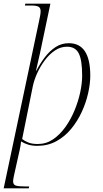

<svg xmlns="http://www.w3.org/2000/svg" viewBox="-37 -780 557 1040"><path d="M174 -663Q183 -702 183 -719Q183 -738 171 -744Q159 -750 136 -750H98L100 -760H236L179 -489Q174 -466 168.5 -443.5Q163 -421 158 -397H160Q180 -436 206 -470Q232 -504 264 -525Q296 -546 336 -546Q452 -546 452 -370Q452 -327 440.5 -275.5Q429 -224 406 -174Q383 -124 348.5 -82Q314 -40 268 -15Q222 10 165 10Q137 10 116 3.5Q95 -3 77 -14Q76 -4 74.5 7Q73 18 69 35L40 165Q38 175 36 185Q34 195 34 202Q34 221 49.5 225.5Q65 230 101 230H121L119 240H-17ZM168 0Q213 0 250 -25Q287 -50 316.5 -91Q346 -132 366.5 -181.5Q387 -231 397.5 -280Q408 -329 408 -370Q408 -455 389.5 -491Q371 -527 326 -527Q291 -527 260.5 -506.5Q230 -486 205.5 -453Q181 -420 164.5 -383.5Q148 -347 141 -314L83 -27Q94 -18 114 -9Q134 0 168 0Z"/></svg>

Font: Noto Serif Display ExtraLight
Style: Italic
Weight: 200
Italic angle: -12°
Designer: Monotype Design Team
Foundry: Monotype Imaging Inc.
Version: Version 2.009